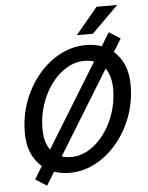

<svg xmlns="http://www.w3.org/2000/svg" viewBox="-63 -961 837 1083"><g transform="rotate(-5 355.5 -419.5)"><path d="M60 -237Q60 -331 91 -414.5Q122 -498 176 -562.5Q230 -627 299.5 -663.5Q369 -700 446 -700Q514 -700 566 -671Q618 -642 648 -587Q678 -532 678 -453Q678 -359 647 -275.5Q616 -192 562 -127.5Q508 -63 439 -26.5Q370 10 293 10Q225 10 172.5 -19Q120 -48 90 -103Q60 -158 60 -237ZM161 -249Q161 -193 179 -155Q197 -117 230.5 -97.5Q264 -78 308 -78Q361 -78 409 -106.5Q457 -135 495 -185.5Q533 -236 555.5 -301.5Q578 -367 578 -441Q577 -525 537 -568.5Q497 -612 430 -612Q378 -612 329.5 -583.5Q281 -555 243 -504.5Q205 -454 183 -388.5Q161 -323 161 -249ZM95 30 581 -761 645 -720 159 71ZM400 -760 525 -910H642L491 -760Z"/></g></svg>

Font: Radio Canada
Style: Italic
Weight: 400
Italic angle: -12°
Designer: Charles Daoud, Etienne Aubert Bonn, Alexandre Saumier Demers, Jacques Le Bailly
Foundry: Radio-Canada
Version: Version 2.104;gftools[0.9.28.dev5+ged2979d]